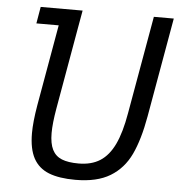

<svg xmlns="http://www.w3.org/2000/svg" viewBox="-52 -777 778 835"><g transform="rotate(5 336.5 -359.0)"><path d="M102 -177Q102 -225.5 114.5 -299L177 -654H79.5L92 -727H275L262 -654L198.5 -293Q187 -227 187 -185Q187 -139 200.5 -112.2Q214 -85.5 241.8 -74.2Q269.5 -63 315 -63Q371 -63 409 -87.2Q447 -111.5 471.5 -163Q496 -214.5 510.5 -299L586 -727H673L596.5 -293Q578.5 -191 547.8 -126Q517 -61 459.2 -26Q401.5 9 307.5 9Q236 9 191.2 -8.8Q146.5 -26.5 124.2 -67.2Q102 -108 102 -177Z"/></g></svg>

Font: JuliaMono
Style: Italic
Weight: 400
Italic angle: -9°
Monospace: yes
Designer: cormullion
Foundry: corm
Version: Version 0.057; ttfautohint (v1.8.4)